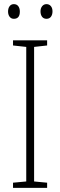

<svg xmlns="http://www.w3.org/2000/svg" viewBox="-20 -909 291 929"><path d="M208 0H43V-25L107 -31V-682L43 -689V-714H208V-689L145 -682V-31L208 -25ZM19 -853Q19 -869 26.5 -879Q34 -889 47 -889Q61 -889 68.5 -879Q76 -869 76 -853Q76 -818 47 -818Q34 -818 26.5 -828Q19 -838 19 -853ZM176 -854Q176 -869 184 -879Q192 -889 205 -889Q218 -889 226 -879.5Q234 -870 234 -854Q234 -838 226.5 -828Q219 -818 205 -818Q191 -818 183.5 -828Q176 -838 176 -854Z"/></svg>

Font: Noto Sans Kannada Condensed ExtraLight
Style: Regular
Weight: 200
Width: 3
Designer: Jelle Bosma - Monotype Design Team
Foundry: Monotype Imaging Inc.
Version: Version 2.005; ttfautohint (v1.8.4.7-5d5b)